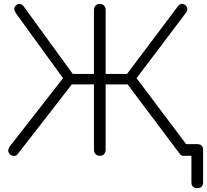

<svg xmlns="http://www.w3.org/2000/svg" viewBox="-20 -801 1066 987"><path d="M994 166Q980 166 972 158.5Q964 151 964 136V0H930Q923 1 916.5 -1Q910 -3 905 -9L636 -367H523V-30Q523 -17 514.5 -8.5Q506 0 493 0Q480 0 471.5 -8.5Q463 -17 463 -30V-367H349L71 -9Q64 1 51.5 0.5Q39 0 31 -8Q22 -17 22.5 -27.5Q23 -38 30 -48L304 -399L61 -734Q54 -745 53.5 -755.5Q53 -766 63 -774Q72 -782 81.5 -781Q91 -780 99 -772L354 -421H463V-751Q463 -764 471.5 -772.5Q480 -781 493 -781Q506 -781 514.5 -772.5Q523 -764 523 -751V-421H633L897 -772Q905 -780 914.5 -781Q924 -782 933 -774Q943 -766 943 -755.5Q943 -745 935 -734L682 -399L937 -60H994Q1009 -60 1016.5 -52Q1024 -44 1024 -30V136Q1024 151 1016.5 158.5Q1009 166 994 166Z"/></svg>

Font: ComfortaaLight
Style: Regular
Weight: 300
Designer: Johan Aakerlund
Foundry: Johan Aakerlund
Version: Version 3.104; ttfautohint (v1.8.1.43-b0c9)